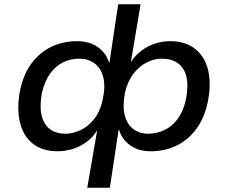

<svg xmlns="http://www.w3.org/2000/svg" viewBox="-20 -700 1068 900"><path d="M389 180 436 -92H437Q409 -44 358.5 -17.5Q308 9 250 9Q179 9 134 -26.5Q89 -62 73.5 -126.5Q58 -191 74 -276Q90 -353 128.5 -404Q167 -455 221.5 -481Q276 -507 341 -507Q399 -507 438 -479.5Q477 -452 491 -407H493L534 -680H639L593 -406H592Q620 -453 670.5 -480Q721 -507 778 -507Q849 -507 894.5 -471Q940 -435 955.5 -371.5Q971 -308 954 -222Q938 -146 899.5 -94.5Q861 -43 806.5 -17Q752 9 687 9Q629 9 590 -19Q551 -47 538 -92H536L495 180ZM288 -73Q324 -74 359.5 -91Q395 -108 423 -144Q451 -180 462 -236Q475 -298 463.5 -340Q452 -382 422.5 -403.5Q393 -425 352 -425Q310 -425 275 -407.5Q240 -390 214.5 -354.5Q189 -319 176 -263Q165 -199 175.5 -157Q186 -115 215 -94Q244 -73 288 -73ZM675 -73Q716 -74 752 -91Q788 -108 814 -144Q840 -180 852 -236Q864 -300 853.5 -341.5Q843 -383 813.5 -404Q784 -425 739 -425Q703 -425 668 -407.5Q633 -390 605.5 -354.5Q578 -319 565 -262Q554 -201 565 -159Q576 -117 605 -95Q634 -73 675 -73Z"/></svg>

Font: Nunito Sans 7pt SemiExpanded Medium
Style: Italic
Weight: 500
Width: 6
Italic angle: -9°
Designer: Vernon Adams
Foundry: Vernon Adams
Version: Version 3.101;gftools[0.9.27]